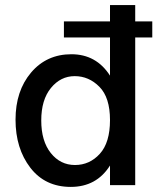

<svg xmlns="http://www.w3.org/2000/svg" viewBox="-20 -727 620 754"><path d="M511 0H412V-77Q359 7 258 7Q157 7 99 -68.5Q41 -144 41 -257Q41 -370 102 -442Q163 -514 260.5 -514Q358 -514 412 -430V-580H231V-643H412V-707H511V-643H578V-580H511ZM273.5 -428Q218 -428 180 -381.5Q142 -335 142 -254Q142 -173 179.5 -126Q217 -79 274.5 -79Q332 -79 372 -123Q412 -167 412 -255.5Q412 -344 370.5 -386Q329 -428 273.5 -428Z"/></svg>

Font: Hind Jalandhar Medium
Style: Regular
Weight: 500
Designer: Namrata Goyal
Foundry: Indian Type Foundry
Version: Version 0.702;PS 1.0;hotconv 1.0.81;makeotf.lib2.5.63406